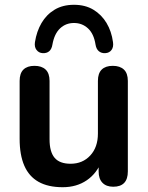

<svg xmlns="http://www.w3.org/2000/svg" viewBox="-20 -772 619 802"><path d="M242 10Q181 10 141 -12.5Q101 -35 81.5 -80Q62 -125 62 -192V-434Q62 -466 78 -481.5Q94 -497 124 -497Q154 -497 170.5 -481.5Q187 -466 187 -434V-190Q187 -138 208 -113Q229 -88 275 -88Q325 -88 357 -122.5Q389 -157 389 -214V-434Q389 -466 405 -481.5Q421 -497 451 -497Q481 -497 497.5 -481.5Q514 -466 514 -434V-56Q514 8 453 8Q424 8 408 -8.5Q392 -25 392 -56V-132L406 -102Q385 -48 342.5 -19Q300 10 242 10ZM158 -550Q142 -551 132.5 -563.5Q123 -576 126 -596Q133 -641 153.5 -676Q174 -711 208 -731.5Q242 -752 289 -752Q336 -752 370 -731.5Q404 -711 425 -676Q446 -641 452 -596Q455 -576 446 -563.5Q437 -551 420 -550Q404 -549 393 -558Q382 -567 379 -586Q372 -631 347.5 -653.5Q323 -676 289 -676Q255 -676 231 -653.5Q207 -631 199 -586Q196 -567 185.5 -558Q175 -549 158 -550Z"/></svg>

Font: Nunito ExtraLight
Style: Regular
Weight: 200
Designer: Vernon Adams
Foundry: Vernon Adams
Version: Version 3.602